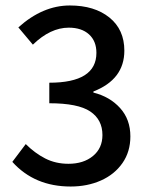

<svg xmlns="http://www.w3.org/2000/svg" viewBox="-20 -669 546 701"><path d="M25 -78 74 -143Q107 -110 145 -90.5Q183 -71 230 -71Q285 -71 319.5 -99.5Q354 -128 354 -176Q354 -232 309.5 -262Q265 -292 160 -292V-367Q332 -367 332 -476Q332 -519 305 -543.5Q278 -568 231 -568Q164 -568 100 -506L47 -569Q136 -649 235 -649Q325 -649 379.5 -605Q434 -561 434 -484Q434 -379 321 -335V-331Q381 -316 418.5 -274.5Q456 -233 456 -171Q456 -115 427 -73.5Q398 -32 348.5 -10Q299 12 238 12Q106 12 25 -78Z"/></svg>

Font: Assistant SemiBold
Style: Regular
Weight: 600
Designer: Hebrew By Ben Nathan, Latin by Paul Hunt
Version: Version 2.001; ttfautohint (v1.6)